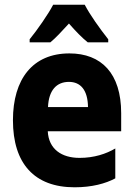

<svg xmlns="http://www.w3.org/2000/svg" viewBox="-20 -786 570 816"><path d="M106 -619V-606H194C216 -624 243 -653 273 -686C302 -653 328 -626 353 -606H440V-619C403 -666 363 -722 340 -766H206C186 -727 138 -658 106 -619ZM297 10C371 10 429 -6 470 -28V-155C431 -132 380 -115 318 -115C242 -115 187 -152 183 -228H495V-305C495 -474 411 -559 275 -559C119 -559 35 -450 35 -275C35 -91 126 10 297 10ZM354 -331H184C187 -402 220 -438 273 -438C322 -438 353 -404 354 -331Z"/></svg>

Font: Noto Sans Mono Condensed ExtraBold
Style: Regular
Weight: 800
Width: 3
Designer: Monotype Design Team
Foundry: Monotype Imaging Inc.
Version: Version 2.014